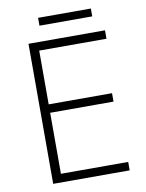

<svg xmlns="http://www.w3.org/2000/svg" viewBox="-91 -899 735 964"><g transform="rotate(-10 276.0 -417.0)"><path d="M491 0H101V-714H491V-671H148V-397H471V-354H148V-43H491ZM440 -834V-794H171V-834Z"/></g></svg>

Font: Noto Sans Syriac Eastern ExtraLight
Style: Regular
Weight: 250
Designer: Patrick Giasson and the Monotype Design Team
Foundry: Monotype Imaging Inc.
Version: Version 3.001